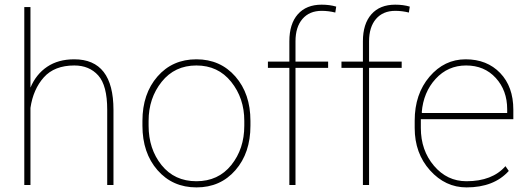

<svg xmlns="http://www.w3.org/2000/svg" viewBox="-20 -792 2257 822"><path d="M297.9 -538.1Q465.8 -538.1 465.8 -321.3V0H439V-322.3Q439 -426.3 400.6 -469Q362.3 -511.7 298.3 -511.7Q212.9 -511.7 167.5 -460.7Q122.1 -409.7 110.4 -330.1V0H84V-761.7H110.4V-417Q134.8 -474.6 182.1 -506.3Q229.5 -538.1 297.9 -538.1Z M616.2 -253.9Q616.2 -154.3 671.6 -85.2Q727.1 -16.1 820.8 -16.1Q914.6 -16.1 970.2 -85.4Q1025.9 -154.8 1025.9 -253.9V-274.4Q1025.9 -371.6 969.7 -441.7Q913.6 -511.7 820.8 -511.7Q728 -511.7 672.1 -441.7Q616.2 -371.6 616.2 -274.4ZM589.8 -274.4Q589.8 -390.6 654.1 -464.4Q718.3 -538.1 820.8 -538.1Q923.3 -538.1 987.8 -464.4Q1052.2 -390.6 1052.2 -274.4V-253.9Q1052.2 -137.2 988 -63.5Q923.8 10.3 821.3 10.3Q718.8 10.3 654.3 -63.5Q589.8 -137.2 589.8 -253.9Z M1357.4 -745.6Q1304.7 -745.6 1274.9 -710.9Q1245.1 -676.3 1245.1 -615.2V-528.3H1384.8V-501.5H1245.1V0H1218.8V-501.5H1127V-528.3H1218.8V-615.2Q1218.8 -689.9 1255.1 -731Q1291.5 -772 1356.9 -772Q1391.6 -772 1419.4 -763.7L1415.5 -738.3Q1386.2 -745.6 1357.4 -745.6Z M1672.4 -745.6Q1619.6 -745.6 1589.8 -710.9Q1560.1 -676.3 1560.1 -615.2V-528.3H1699.7V-501.5H1560.1V0H1533.7V-501.5H1441.9V-528.3H1533.7V-615.2Q1533.7 -689.9 1570.1 -731Q1606.4 -772 1671.9 -772Q1706.5 -772 1734.4 -763.7L1730.5 -738.3Q1701.2 -745.6 1672.4 -745.6Z M1785.6 -311 1787.1 -308.1H2151.4V-324.2Q2151.4 -404.8 2102.5 -458.3Q2053.7 -511.7 1975.6 -511.7Q1897.5 -511.7 1845 -454.3Q1792.5 -397 1785.6 -311ZM1755.4 -244.1V-275.4Q1755.4 -389.2 1818.8 -463.6Q1882.3 -538.1 1973.6 -538.1Q2064.9 -538.1 2121.3 -479.5Q2177.7 -420.9 2177.7 -322.3V-281.7H1781.7V-244.1Q1781.7 -148.4 1837.9 -82.3Q1894 -16.1 1977.1 -16.1Q2087.4 -16.1 2144 -80.6L2158.2 -60.1Q2094.7 10.3 1977.1 10.3Q1886.7 10.3 1821 -62.7Q1755.4 -135.7 1755.4 -244.1Z"/></svg>

Font: Roboto-Thin
Style: Regular
Weight: 250
Designer: Google
Version: Version 1.100141; 2013; ttfautohint (v0.94.14-c901) -l 8 -r 